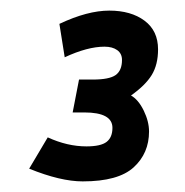

<svg xmlns="http://www.w3.org/2000/svg" viewBox="-20 -615 348 362"><path d="M139 -403Q192 -403 192 -374Q192 -356 181 -347.5Q170 -339 143 -339Q107 -339 70 -356L35 -297Q94 -273 136 -273Q203 -273 232 -299.5Q261 -326 261 -367Q261 -386 251 -406.5Q241 -427 227 -435Q254 -454 266 -473.5Q278 -493 278 -522Q278 -557 252.5 -576Q227 -595 186 -595Q145 -595 92 -570L102 -507Q145 -527 177 -527Q192 -527 201 -520.5Q210 -514 210 -502Q210 -482 198 -473.5Q186 -465 155 -465H129L117 -403Z"/></svg>

Font: Cambay Devanagari
Style: Bold Italic
Weight: 700
Designer: Pooja Saxena
Foundry: Pooja Saxena
Version: Version 1.005;PS 001.005;hotconv 1.0.70;makeotf.lib2.5.58329